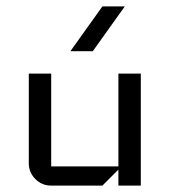

<svg xmlns="http://www.w3.org/2000/svg" viewBox="-20 -580 530 600"><path d="M420 0H350V-50L300 0H140Q111 0 90.5 -20.5Q70 -41 70 -70V-350H140V-60H350V-350H420ZM370 -560 270 -420H200L300 -560Z"/></svg>

Font: Iceland
Style: Regular
Weight: 400
Designer: Cyreal (www.cyreal.org)
Foundry: Cyreal (www.cyreal.org)
Version: Version 1.001